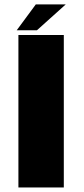

<svg xmlns="http://www.w3.org/2000/svg" viewBox="-20 -830 372 850"><path d="M61.5 0H262.5V-675H61.5ZM54 -696H143.5L271 -810.5H138.5Z"/></svg>

Font: Anybody Thin ExtraBold
Style: Regular
Weight: 800
Version: Version 1.113;gftools[0.9.25]